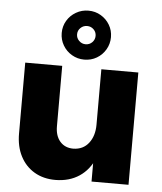

<svg xmlns="http://www.w3.org/2000/svg" viewBox="-56 -864 776 920"><g transform="rotate(5 332.0 -404.0)"><path d="M229.9 -249.3Q229.9 -203.3 253.4 -176.4Q277 -149.4 317.3 -149.4Q364.6 -150.3 391.4 -185Q418.1 -219.7 418.1 -273.4H460Q460 -181.7 433.9 -119.4Q407.7 -57.1 359.6 -25.1Q311.6 7 244.7 7.4Q186.6 7.4 143.4 -18.1Q100.1 -43.7 76.1 -90Q52 -136.3 52 -199.3V-540.1H229.9ZM418.1 -540.1H596V0H418.1ZM332.2 -814.6Q365.4 -814.6 392.1 -798.7Q418.9 -782.9 434.7 -756.3Q450.6 -729.7 450.6 -697.2Q450.6 -664.7 434.7 -637.7Q418.9 -610.7 392.1 -594.9Q365.3 -579 332 -579Q299.9 -579 272.6 -594.9Q245.4 -610.7 229.6 -637.7Q213.7 -664.6 213.7 -697Q213.7 -729.6 229.6 -756.2Q245.4 -782.9 272.8 -798.7Q300.1 -814.6 332.2 -814.6ZM332.4 -740.7Q314 -740.7 300.8 -728Q287.6 -715.3 287.6 -697Q287.6 -678.8 300.9 -665.8Q314.1 -652.9 332.1 -652.9Q350.9 -652.9 363.8 -665.8Q376.7 -678.8 376.7 -697Q376.7 -715.3 363.8 -728Q350.9 -740.7 332.4 -740.7Z"/></g></svg>

Font: Alexandria
Style: Regular
Weight: 400
Designer: Mohamed Gaber
Foundry: Kief Type Foundry
Version: Version 5.100